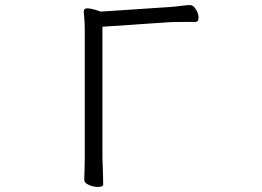

<svg xmlns="http://www.w3.org/2000/svg" viewBox="-20 -732 1040 761"><path d="M314 -661 312 -685Q312 -699 326 -699Q337 -699 354.5 -694Q372 -689 379 -686L650 -704Q669 -705 699 -709Q722 -712 733 -712Q746 -712 756.5 -695Q767 -678 767 -662Q767 -645 754 -645H712Q670 -645 651 -644L386 -626V-107L388 -52L389 -1Q389 9 368 9Q350 9 332 1Q314 -7 314 -19Q314 -40 315 -55L316 -108V-604Q316 -645 314 -661Z"/></svg>

Font: Fusion Kai T
Style: Regular
Weight: 400
Designer: Fontworks Inc.
Version: Version 24.134;May 13, 2024